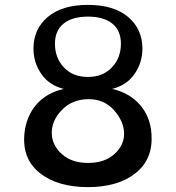

<svg xmlns="http://www.w3.org/2000/svg" viewBox="-20 -752 720 786"><path d="M340 14Q215 14 142.5 -44Q70 -102 80 -205Q87 -275 128.5 -323.5Q170 -372 241 -388Q181 -403 149 -449.5Q117 -496 117 -553Q117 -633 175.5 -682.5Q234 -732 340 -732Q446 -732 504.5 -682.5Q563 -633 563 -553Q563 -496 531 -449.5Q499 -403 439 -388Q510 -372 552.5 -323.5Q595 -275 600 -205Q608 -102 536 -44Q464 14 340 14ZM340 -437Q401 -437 438 -476Q475 -515 475 -573Q475 -627 439.5 -655.5Q404 -684 340 -684Q276 -684 240.5 -655.5Q205 -627 205 -573Q205 -515 241.5 -476Q278 -437 340 -437ZM488 -204Q488 -254 447 -300.5Q406 -347 340 -346Q274 -345 232 -300.5Q190 -256 192 -204Q194 -156 234 -120.5Q274 -85 341 -85Q408 -85 448 -121Q488 -157 488 -204Z"/></svg>

Font: OpenDyslexic
Style: Regular
Weight: 400
Designer: Abbie Gonzalez
Version: Version 0.920;hotconv 1.0.109;makeotfexe 2.5.65596